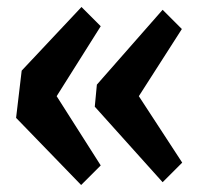

<svg xmlns="http://www.w3.org/2000/svg" viewBox="-20 -554 585 549"><path d="M212 -25 26 -217 42 -352 213 -534 268 -479 142 -279 268 -81ZM445 -33 251 -249 257 -312 445 -526 500 -471 377 -279 501 -89Z"/></svg>

Font: Freeman
Style: Regular
Weight: 400
Designer: Vernon Adams, Aoife Mooney, Rodrigo Fuenzalida
Foundry: Rodrigo Fuenzalida
Version: Version 1.000; ttfautohint (v1.8.4.7-5d5b)